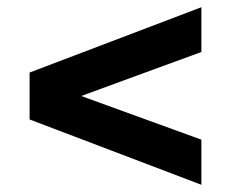

<svg xmlns="http://www.w3.org/2000/svg" viewBox="-20 -616 639 532"><path d="M538 -472 205 -350 538 -229V-104L62 -285V-415L538 -596Z"/></svg>

Font: Montserrat-Bold
Style: Bold
Weight: 700
Version: Version 7.200